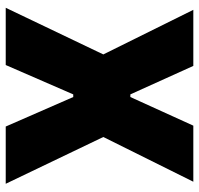

<svg xmlns="http://www.w3.org/2000/svg" viewBox="-32 -646 679 654"><g transform="rotate(90 307.0 -319.5)"><path d="M202 0H7L175 -351.5V-314L14 -639H205L302 -424.5H311L408.5 -639H599.5L438 -314V-351.5L606.5 0H411.5L311 -230H302Z"/></g></svg>

Font: Anek Devanagari Medium ExtraBold
Style: Regular
Weight: 800
Version: Version 1.003